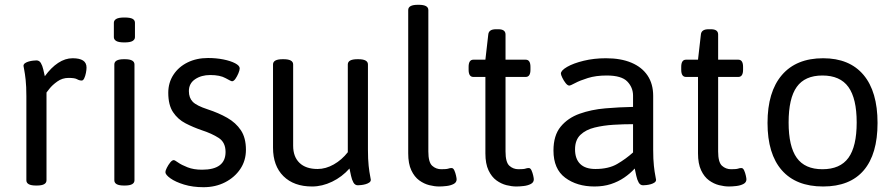

<svg xmlns="http://www.w3.org/2000/svg" viewBox="-20 -772 3736 801"><path d="M130 2Q90 2 90 -20V-371Q90 -412 87 -439Q84 -466 81 -480.5Q78 -495 78 -497Q78 -504 84.5 -508.5Q91 -513 100 -515.5Q109 -518 118 -519Q127 -520 132 -520Q144 -520 150.5 -509Q157 -498 160.5 -482.5Q164 -467 167 -454Q193 -490 222.5 -509.5Q252 -529 283 -529Q312 -529 326.5 -519.5Q341 -510 341 -490Q341 -481 338.5 -468Q336 -455 331.5 -445.5Q327 -436 321 -436Q311 -436 301.5 -441.5Q292 -447 266 -447Q240 -447 219 -432Q198 -417 186 -401.5Q174 -386 174 -386V-20Q174 2 134 2Z M497 2Q457 2 457 -20V-503Q457 -525 497 -525H501Q541 -525 541 -503V-20Q541 2 501 2ZM499 -595Q475 -595 465 -601Q455 -607 455 -617V-677Q455 -687 465 -693Q475 -699 499 -699Q523 -699 533 -693.5Q543 -688 543 -677V-617Q543 -607 533 -601Q523 -595 499 -595Z M829 9Q784 9 748 -2Q712 -13 691 -28Q670 -43 670 -54Q670 -60 676 -72Q682 -84 690 -94Q698 -104 705 -104Q709 -104 723 -94Q737 -84 762.5 -74Q788 -64 823 -64Q921 -64 921 -138Q921 -178 892.5 -196.5Q864 -215 821 -229Q786 -241 754 -257.5Q722 -274 702 -304Q682 -334 682 -385Q682 -427 703.5 -460Q725 -493 762.5 -511.5Q800 -530 848 -530Q882 -530 912 -524Q942 -518 961 -508Q980 -498 980 -487Q980 -479 974.5 -466Q969 -453 962 -443Q955 -433 948 -433Q944 -433 921 -446Q898 -459 857 -459Q820 -459 794 -441.5Q768 -424 768 -392Q768 -364 784 -347.5Q800 -331 846 -316Q892 -301 928 -280.5Q964 -260 985 -228.5Q1006 -197 1006 -147Q1006 -102 982.5 -67Q959 -32 919 -11.5Q879 9 829 9Z M1282 6Q1206 6 1162.5 -37Q1119 -80 1119 -156V-503Q1119 -525 1159 -525H1163Q1203 -525 1203 -503V-164Q1203 -118 1229.5 -92.5Q1256 -67 1305 -67Q1339 -67 1372.5 -86Q1406 -105 1431 -137V-503Q1431 -525 1471 -525H1475Q1515 -525 1515 -503V-148Q1515 -107 1518 -80Q1521 -53 1524 -39Q1527 -25 1527 -22Q1527 -15 1520.5 -10.5Q1514 -6 1505 -3.5Q1496 -1 1487 0Q1478 1 1473 1Q1461 1 1454.5 -10.5Q1448 -22 1444.5 -38.5Q1441 -55 1438 -69Q1407 -34 1365.5 -14Q1324 6 1282 6Z M1812 6Q1793 6 1771 0.5Q1749 -5 1729 -19.5Q1709 -34 1696 -61.5Q1683 -89 1683 -132V-730Q1683 -752 1723 -752H1727Q1767 -752 1767 -730V-140Q1767 -95 1783 -80.5Q1799 -66 1821 -66Q1843 -66 1850 -68.5Q1857 -71 1864 -71Q1871 -71 1875.5 -61Q1880 -51 1882.5 -39.5Q1885 -28 1885 -24Q1885 -11 1872.5 -4.5Q1860 2 1843 4Q1826 6 1812 6Z M2134 6Q2115 6 2093 0.5Q2071 -5 2051 -19.5Q2031 -34 2018 -61.5Q2005 -89 2005 -132V-451H1955Q1935 -451 1935 -481V-493Q1935 -523 1955 -523H2005L2017 -628Q2019 -650 2049 -650H2059Q2089 -650 2089 -628V-523H2173Q2193 -523 2193 -493V-481Q2193 -451 2173 -451H2089V-140Q2089 -95 2105 -80.5Q2121 -66 2143 -66Q2165 -66 2172 -68.5Q2179 -71 2186 -71Q2193 -71 2197.5 -61Q2202 -51 2204.5 -39.5Q2207 -28 2207 -24Q2207 -11 2194.5 -4.5Q2182 2 2165 4Q2148 6 2134 6Z M2460 6Q2387 6 2338 -30.5Q2289 -67 2289 -144Q2289 -207 2319 -243.5Q2349 -280 2398 -297.5Q2447 -315 2505.5 -320Q2564 -325 2621 -326V-373Q2621 -407 2597 -432Q2573 -457 2511 -457Q2466 -457 2432.5 -446.5Q2399 -436 2379.5 -425.5Q2360 -415 2355 -415Q2348 -415 2340 -425Q2332 -435 2326 -447.5Q2320 -460 2320 -465Q2320 -478 2346 -493Q2372 -508 2415 -518.5Q2458 -529 2508 -529Q2570 -529 2614 -510.5Q2658 -492 2681.5 -457Q2705 -422 2705 -372V-148Q2705 -107 2708 -80Q2711 -53 2714 -39Q2717 -25 2717 -22Q2717 -15 2710.5 -10.5Q2704 -6 2695 -3.5Q2686 -1 2677 0Q2668 1 2663 1Q2651 1 2644.5 -10.5Q2638 -22 2634.5 -38.5Q2631 -55 2628 -69Q2609 -48 2584 -31Q2559 -14 2528.5 -4Q2498 6 2460 6ZM2464 -67Q2519 -67 2555 -88Q2591 -109 2621 -136V-254Q2582 -254 2540 -251.5Q2498 -249 2461 -240Q2424 -231 2401.5 -209.5Q2379 -188 2379 -149Q2379 -109 2400.5 -88Q2422 -67 2464 -67Z M3021 6Q3002 6 2980 0.5Q2958 -5 2938 -19.5Q2918 -34 2905 -61.5Q2892 -89 2892 -132V-451H2842Q2822 -451 2822 -481V-493Q2822 -523 2842 -523H2892L2904 -628Q2906 -650 2936 -650H2946Q2976 -650 2976 -628V-523H3060Q3080 -523 3080 -493V-481Q3080 -451 3060 -451H2976V-140Q2976 -95 2992 -80.5Q3008 -66 3030 -66Q3052 -66 3059 -68.5Q3066 -71 3073 -71Q3080 -71 3084.5 -61Q3089 -51 3091.5 -39.5Q3094 -28 3094 -24Q3094 -11 3081.5 -4.5Q3069 2 3052 4Q3035 6 3021 6Z M3414 6Q3301 6 3241.5 -62Q3182 -130 3182 -259Q3182 -389 3242 -459Q3302 -529 3414 -529Q3524 -529 3582.5 -459.5Q3641 -390 3641 -259Q3641 -129 3583.5 -61.5Q3526 6 3414 6ZM3411 -66Q3485 -66 3519.5 -113.5Q3554 -161 3554 -261Q3554 -361 3519.5 -409Q3485 -457 3411 -457Q3338 -457 3304 -409.5Q3270 -362 3270 -261Q3270 -161 3304 -113.5Q3338 -66 3411 -66Z"/></svg>

Font: Asap
Style: Regular
Weight: 400
Designer: Pablo Cosgaya
Foundry: Omnibus-Type
Version: Version 3.001